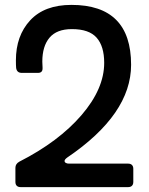

<svg xmlns="http://www.w3.org/2000/svg" viewBox="-20 -765 608 785"><path d="M244 -107Q244 -102 249 -99Q254 -96 262 -96H504Q514 -96 519.5 -90.5Q525 -85 525 -75V-21Q525 -11 519.5 -5.5Q514 0 504 0H64Q54 0 48.5 -5.5Q43 -11 43 -21V-79Q43 -95 59 -104Q220 -186 313 -294Q406 -402 406 -508Q406 -576 375 -611Q344 -646 274 -646Q212 -646 182.5 -611Q153 -576 153 -513L154 -489V-485Q154 -467 135 -467H69Q49 -467 46 -487Q45 -497 45 -518Q45 -619 103.5 -682Q162 -745 272 -745Q516 -745 516 -500Q516 -298 255 -121Q244 -113 244 -107Z"/></svg>

Font: Shippori Antique B1
Style: Regular
Weight: 400
Designer: FONTDASU
Foundry: FONTDASU / Google Inc. / but / Adobe
Version: Version 2.001